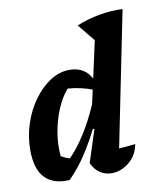

<svg xmlns="http://www.w3.org/2000/svg" viewBox="-85 -817 720 890"><g transform="rotate(-10 275.0 -372.0)"><path d="M482 -752H483V-751ZM171 5Q95 10 55 -31.5Q15 -73 15 -163Q15 -227 35 -287Q55 -347 89.5 -394.5Q124 -442 167.5 -470Q211 -498 258 -498Q329 -498 360 -439L398 -613L332 -694Q437 -737 550 -733L422 -99Q462 -103 499 -106Q489 -53 450.5 -22.5Q412 8 369 8Q340 8 315 -8Q290 -24 276 -56L325 -208L318 -210Q287 -148 251.5 -94Q216 -40 171 5ZM149 -111Q170 -99 189 -93Q269 -174 334 -322L349 -389Q298 -409 235 -414Q205 -379 184 -329Q163 -279 153.5 -223Q144 -167 149 -111Z"/></g></svg>

Font: Piazzolla
Style: Bold Italic
Weight: 700
Italic angle: -11.3°
Designer: Juan Pablo del Peral
Foundry: Huerta Tipografica
Version: Version 1.330